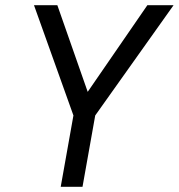

<svg xmlns="http://www.w3.org/2000/svg" viewBox="-20 -720 689 740"><path d="M214 0 263 -275 111 -700H201L318 -366L548 -700H649L347 -275L298 0Z"/></svg>

Font: DM Mono
Style: Italic
Weight: 400
Italic angle: -10°
Designer: Colophon Foundry
Foundry: Colophon Foundry
Version: Version 1.000; ttfautohint (v1.8.2.53-6de2)